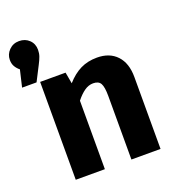

<svg xmlns="http://www.w3.org/2000/svg" viewBox="-158 -893 914 1004"><g transform="rotate(-20 298.5 -391.5)"><path d="M60.5 -783.1Q94.4 -783.1 116.7 -761.5Q139 -740 139 -706.7Q139 -687.2 133.1 -670.3Q127.2 -653.3 115.4 -630.8L73.3 -548.7H-7.2L14.9 -642.6Q1 -653.3 -8.5 -669Q-17.9 -684.6 -17.9 -706.7Q-17.9 -737.4 4.6 -760.3Q27.2 -783.1 60.5 -783.1ZM91.8 0V-544.6H233.3L244.6 -481.5Q281 -522.6 321.5 -542.6Q362.1 -562.6 413.8 -562.6Q483.6 -562.6 523.6 -520Q563.6 -477.4 563.6 -400V0H401.5V-353.3Q401.5 -403.6 390.5 -423.3Q379.5 -443.1 349.2 -443.1Q323.6 -443.1 300.3 -426.7Q276.9 -410.3 253.8 -381V0Z"/></g></svg>

Font: FiraCode Nerd Font Mono
Style: Bold
Weight: 700
Monospace: yes
Designer: Carrois Corporate, Edenspiekermann AG, Nikita Prokopov
Foundry: Carrois Corporate, Edenspiekermann AG, Nikita Prokopov
Version: Version 6.002;Nerd Fonts 3.3.0